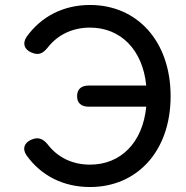

<svg xmlns="http://www.w3.org/2000/svg" viewBox="-20 -737 748 772"><path d="M342 15C531 15 666 -129 666 -350C666 -572 531 -717 342 -717C234 -717 145 -670 87 -589C69 -562 78 -538 106 -526C134 -514 151 -520 172 -546C212 -597 271 -626 342 -626C465 -626 554 -537 568 -393H337C306 -393 290 -378 290 -350C290 -323 306 -308 337 -308H568C554 -163 465 -75 342 -75C271 -75 212 -104 172 -156C152 -181 132 -187 105 -175C78 -163 68 -139 87 -112C145 -31 234 15 342 15Z"/></svg>

Font: 寒蝉半圆体
Style: Regular
Weight: 400
Designer: Yoshimichi Ohira & Warren
Foundry: ChillType
Version: Version 1.800;Glyphs 3.1.1 (3135)